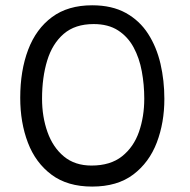

<svg xmlns="http://www.w3.org/2000/svg" viewBox="-20 -680 717 726"><path d="M328.5 25.5Q235 25.5 174.8 -19.5Q114.5 -64.5 85.5 -140.5Q56.5 -216.5 56.5 -310Q56.5 -413 86.5 -492Q116.5 -571 176.8 -615.5Q237 -660 328.5 -660Q403.5 -660 455.8 -631Q508 -602 540 -552.2Q572 -502.5 586.8 -439Q601.5 -375.5 601.5 -306Q601.5 -216 572.8 -140.8Q544 -65.5 483.8 -20Q423.5 25.5 328.5 25.5ZM326 -54Q397.5 -54 441.5 -89Q485.5 -124 505.5 -181.5Q525.5 -239 525.5 -307Q525.5 -360 516.2 -410.2Q507 -460.5 485.2 -500.8Q463.5 -541 426.5 -565Q389.5 -589 334 -589Q264 -589 221 -552Q178 -515 158.5 -451.2Q139 -387.5 139 -307Q139 -238.5 159.5 -180.8Q180 -123 221.5 -88.5Q263 -54 326 -54Z"/></svg>

Font: Grandstander Light
Style: Regular
Weight: 300
Designer: Tyler Finck
Foundry: Etcetera Type Co
Version: Version 1.200; ttfautohint (v1.8.3)